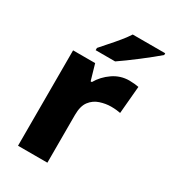

<svg xmlns="http://www.w3.org/2000/svg" viewBox="-187 -861 851 957"><g transform="rotate(30 238.5 -383.0)"><path d="M391 -559Q404 -559 420 -557.5Q436 -556 445 -554L431 -396Q422 -398 408 -399.5Q394 -401 377 -401Q346 -401 314 -390.5Q282 -380 261.5 -353Q241 -326 241 -275V0H72V-549H199L225 -459H232Q256 -501 298 -530Q340 -559 391 -559ZM477 -756Q461 -742 436 -722Q411 -702 382.5 -680Q354 -658 327 -638.5Q300 -619 281 -606H169V-619Q185 -638 208 -663.5Q231 -689 253.5 -716.5Q276 -744 290 -766H477Z"/></g></svg>

Font: Noto Sans Cham ExtraBold
Style: Regular
Weight: 800
Version: Version 2.002